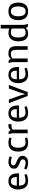

<svg xmlns="http://www.w3.org/2000/svg" viewBox="2222 -3002 792 5275"><g transform="rotate(-90 2617.5 -364.0)"><path d="M50 -258Q50 -134 110 -61Q170 12 286 12Q385 12 474 -27L454 -87Q410 -72 374.5 -65.5Q339 -59 297 -59Q156 -59 156 -236H493V-273Q493 -528 277 -528Q166 -528 108 -453.5Q50 -379 50 -258ZM276 -460Q343 -460 368 -417.5Q393 -375 393 -298H156Q159 -376 184.5 -418Q210 -460 276 -460Z M784 12Q691 12 598 -34L624 -96Q669 -77 702 -66.5Q735 -56 773 -56Q820 -56 848.5 -73.5Q877 -91 877 -131Q877 -159 861 -176Q845 -193 796 -213L733 -238Q681 -258 651 -291Q621 -324 621 -377Q621 -447 674 -487.5Q727 -528 807 -528Q877 -528 961 -496L940 -433Q869 -460 804 -460Q712 -460 712 -390Q712 -362 731 -346.5Q750 -331 799 -310L867 -280Q922 -256 948 -225.5Q974 -195 974 -145Q974 -65 920 -26.5Q866 12 784 12Z M1459 -75 1479 -14Q1455 -4 1417.5 4Q1380 12 1339 12Q1217 12 1154 -56Q1091 -124 1091 -258Q1091 -392 1154 -460Q1217 -528 1339 -528Q1380 -528 1417.5 -520Q1455 -512 1479 -502L1459 -443Q1406 -460 1339 -460Q1267 -460 1232 -406Q1197 -352 1197 -258Q1197 -164 1232 -110.5Q1267 -57 1339 -57Q1400 -57 1459 -75Z M1660 -498 1674 -472H1690Q1713 -505 1740.5 -516.5Q1768 -528 1819 -528Q1841 -528 1845 -526V-444H1804Q1726 -444 1694 -411V0H1594V-415L1571 -524H1618Q1631 -524 1641.5 -518.5Q1652 -513 1660 -498Z M1915 -258Q1915 -134 1975 -61Q2035 12 2151 12Q2250 12 2339 -27L2319 -87Q2275 -72 2239.5 -65.5Q2204 -59 2162 -59Q2021 -59 2021 -236H2358V-273Q2358 -528 2142 -528Q2031 -528 1973 -453.5Q1915 -379 1915 -258ZM2141 -460Q2208 -460 2233 -417.5Q2258 -375 2258 -298H2021Q2024 -376 2049.5 -418Q2075 -460 2141 -460Z M2680 -85H2664Q2662 -96 2653 -134.5Q2644 -173 2632 -206L2522 -516H2423L2617 0H2727L2921 -516H2822L2712 -206Q2700 -173 2691 -134.5Q2682 -96 2680 -85Z M2971 -258Q2971 -134 3031 -61Q3091 12 3207 12Q3306 12 3395 -27L3375 -87Q3331 -72 3295.5 -65.5Q3260 -59 3218 -59Q3077 -59 3077 -236H3414V-273Q3414 -528 3198 -528Q3087 -528 3029 -453.5Q2971 -379 2971 -258ZM3197 -460Q3264 -460 3289 -417.5Q3314 -375 3314 -298H3077Q3080 -376 3105.5 -418Q3131 -460 3197 -460Z M3617 -498 3631 -472H3647Q3678 -505 3707 -516.5Q3736 -528 3786 -528Q3891 -528 3939 -478Q3987 -428 3987 -319V0H3887V-318Q3887 -386 3864 -423Q3841 -460 3775 -460Q3733 -460 3703.5 -450.5Q3674 -441 3649 -422V0H3549V-415L3526 -524H3575Q3588 -524 3598.5 -518.5Q3609 -513 3617 -498Z M4120 -256Q4120 -384 4182 -456Q4244 -528 4359 -528Q4383 -528 4408.5 -522.5Q4434 -517 4450.5 -511.5Q4467 -506 4472 -504V-740H4572V-103L4596 8H4548Q4520 8 4505 -18L4491 -44H4475Q4452 -12 4419 0Q4386 12 4333 12Q4227 12 4173.5 -58Q4120 -128 4120 -256ZM4359 -56Q4394 -56 4423 -67.5Q4452 -79 4472 -96V-440Q4468 -442 4453.5 -446.5Q4439 -451 4414 -455.5Q4389 -460 4359 -460Q4286 -460 4256 -407Q4226 -354 4226 -257Q4226 -162 4254.5 -109Q4283 -56 4359 -56Z M4943 12Q4822 12 4762 -58.5Q4702 -129 4702 -258Q4702 -387 4762 -457.5Q4822 -528 4943 -528Q5065 -528 5125 -457.5Q5185 -387 5185 -258Q5185 -129 5125 -58.5Q5065 12 4943 12ZM5079 -258Q5079 -460 4944 -460Q4871 -460 4839.5 -404.5Q4808 -349 4808 -258Q4808 -167 4839.5 -111.5Q4871 -56 4944 -56Q5079 -56 5079 -258Z"/></g></svg>

Font: Voces
Style: Regular
Weight: 400
Designer: Ana Paula Megda, Pablo Ugerman
Foundry: Ana Paula Megda, Pablo Ugerman
Version: Version 1.100